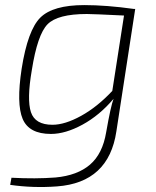

<svg xmlns="http://www.w3.org/2000/svg" viewBox="-20 -514 611 754"><path d="M511 -479 437 2Q407 203 204 218Q111 225 20 212L25 184Q120 189 198 183Q284 175 333.5 132.5Q383 90 397 5Q415 -98 426 -126Q371 -61 304 -24.5Q237 12 180 12Q94 12 69 -47Q44 -106 65 -244Q89 -396 138.5 -445Q188 -494 311 -494Q397 -494 505 -479ZM421 -157 467 -453Q345 -459 321 -459Q206 -459 166.5 -418.5Q127 -378 105 -239Q85 -123 101.5 -73.5Q118 -24 186 -24Q235 -24 298.5 -59Q362 -94 421 -157Z"/></svg>

Font: Exo 2.0 Extra Light
Style: Italic
Weight: 250
Italic angle: -8°
Designer: Natanael Gama
Version: Version 1.001;PS 001.001;hotconv 1.0.70;makeotf.lib2.5.58329